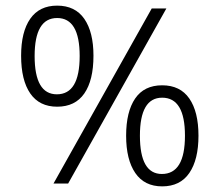

<svg xmlns="http://www.w3.org/2000/svg" viewBox="-20 -652 780 682"><path d="M183 -273Q120 -273 87.5 -320Q55 -367 55 -454Q55 -539 87.5 -585.5Q120 -632 183 -632Q247 -632 279.5 -585Q312 -538 312 -454Q312 -367 279.5 -320Q247 -273 183 -273ZM519 -622H571L222 0H170ZM182 -317Q263 -317 263 -453Q263 -588 183 -588Q103 -588 103 -453Q103 -317 182 -317ZM556 10Q493 10 460.5 -37.5Q428 -85 428 -170Q428 -255 460 -302Q492 -349 556 -349Q620 -349 652.5 -302Q685 -255 685 -170Q685 -85 652.5 -37.5Q620 10 556 10ZM555 -34Q637 -34 637 -170Q637 -305 556 -305Q477 -305 477 -170Q477 -34 555 -34Z"/></svg>

Font: Noto Sans Gurmukhi SemiCondensed Light
Style: Regular
Weight: 300
Width: 4
Designer: Jelle Bosma - Monotype Design Team
Foundry: Monotype Imaging Inc.
Version: Version 2.004; ttfautohint (v1.8.4.7-5d5b)